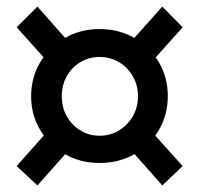

<svg xmlns="http://www.w3.org/2000/svg" viewBox="-20 -626 602 581"><path d="M281.2 -132.8Q223.1 -132.8 176.3 -159.7Q129.4 -186.5 101.8 -232.4Q74.2 -278.3 74.2 -335Q74.2 -391.6 101.8 -437.7Q129.4 -483.9 176.3 -511Q223.1 -538.1 281.2 -538.1Q340.3 -538.1 387 -511Q433.6 -483.9 460.7 -437.7Q487.8 -391.6 487.8 -335Q487.8 -278.3 460.7 -232.4Q433.6 -186.5 387 -159.7Q340.3 -132.8 281.2 -132.8ZM93.3 -64.9 30.3 -123.5 121.6 -226.1 189.5 -173.3ZM471.2 -64.9 375 -173.3 440.4 -226.1 532.7 -123.5ZM281.2 -215.3Q313.5 -215.3 339.8 -231.2Q366.2 -247.1 381.8 -273.9Q397.5 -300.8 397.5 -335Q397.5 -368.7 381.8 -395.5Q366.2 -422.4 339.8 -438Q313.5 -453.6 281.2 -453.6Q249.5 -453.6 223.4 -438Q197.3 -422.4 182.1 -395.5Q167 -368.7 167 -335Q167 -300.8 182.1 -273.9Q197.3 -247.1 223.4 -231.2Q249.5 -215.3 281.2 -215.3ZM121.1 -442.4 30.3 -543.5 93.3 -606 188.5 -498.5ZM442.4 -442.4 375 -498.5 471.2 -606 532.7 -543.5Z"/></svg>

Font: Reddit Mono SemiBold
Style: Regular
Weight: 600
Monospace: yes
Designer: Stephen Hutchings
Foundry: Reddit
Version: Version 1.014